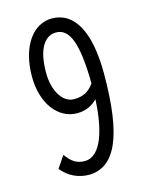

<svg xmlns="http://www.w3.org/2000/svg" viewBox="-101 -689 576 761"><g transform="rotate(-15 187.5 -308.5)"><path d="M171 10C276 7 330 -102 330 -363C330 -532 280 -627 186 -627C111 -627 51 -551 51 -424C51 -313 110 -238 187 -238C223 -238 249 -251 271 -273C265 -156 237 -47 167 -47C134 -47 113 -62 91 -93L58 -44C86 -9 126 10 171 10ZM109 -425C109 -523 142 -569 188 -569C245 -569 270 -500 272 -338C251 -308 227 -295 189 -295C146 -295 109 -346 109 -425Z"/></g></svg>

Font: Inconsolata Condensed Thin
Style: Regular
Weight: 100
Width: 3
Monospace: yes
Designer: Raph Levien, Cyreal, Brenton Simpson
Foundry: Raph Levien, Cyreal, Google
Version: Version 3.100